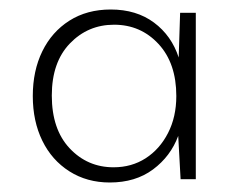

<svg xmlns="http://www.w3.org/2000/svg" viewBox="-20 -731 492 404"><path d="M211 -347Q163 -347 126 -370.5Q89 -394 69 -435Q49 -476 49 -529Q49 -582 69 -623Q89 -664 126 -687.5Q163 -711 213 -711Q267 -711 304 -683.5Q341 -656 356 -610L359 -704H392V-354H360L355 -445Q339 -402 302 -374.5Q265 -347 211 -347ZM219 -379Q257 -379 286.5 -398Q316 -417 333.5 -451Q351 -485 351 -529Q351 -598 313.5 -638.5Q276 -679 220 -679Q165 -679 127 -639.5Q89 -600 89 -530Q89 -459 126.5 -419Q164 -379 219 -379Z"/></svg>

Font: DM Sans 17pt ExtraLight
Style: Regular
Weight: 250
Version: Version 4.004;gftools[0.9.30]